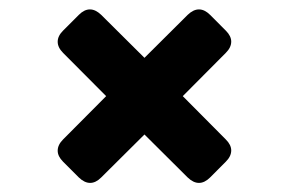

<svg xmlns="http://www.w3.org/2000/svg" viewBox="-20 -577 626 416"><path d="M435.1 -544.9 469.2 -510.7Q481 -499 481 -486.8Q481 -474.1 469.2 -462.4L376 -368.7L469.2 -274.9Q481 -263.2 481 -251Q481 -238.3 469.2 -226.6L435.1 -192.4Q423.3 -180.7 411.1 -180.7Q398.9 -180.7 386.7 -192.4L293 -285.6L199.2 -192.4Q187.5 -180.7 175.3 -180.7Q163.1 -180.7 150.9 -192.4L116.7 -226.6Q105 -238.3 105 -250.5Q105 -263.2 116.7 -274.9L210 -368.7L116.7 -462.4Q105 -474.1 105 -486.6Q105 -499 116.7 -510.7L150.9 -544.9Q162.6 -556.6 174.8 -556.6Q187 -556.6 199.2 -544.9L293 -451.7L386.7 -544.9Q398.9 -556.6 411.1 -556.6Q423.3 -556.6 435.1 -544.9Z"/></svg>

Font: Simply Mono
Style: Bold
Weight: 700
Designer: Wojciech Kalinowski "wmk69" (wmk69@o2.pl)
Foundry: Wojciech Kalinowski "wmk69" (wmk69@o2.pl)
Version: Version 1.0.0